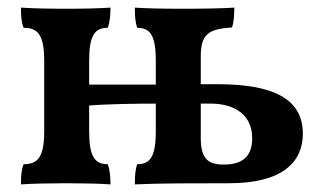

<svg xmlns="http://www.w3.org/2000/svg" viewBox="-20 -481 852 504"><path d="M550 -260H507V-333C507 -392 528 -405 589 -409C594 -423 595 -442 595 -461C567 -459 511 -458 460 -458C405 -458 362 -459 334 -461C334 -439 335 -423 340 -408C374 -408 389 -389 389 -321V-259H214V-321C214 -389 229 -408 263 -408C268 -423 270 -439 270 -461C242 -459 198 -458 155 -458C110 -458 64 -459 35 -461C35 -439 36 -423 42 -408C80 -408 96 -389 96 -321V-137C96 -69 80 -50 42 -50C36 -35 35 -19 35 3C64 1 110 0 155 0C198 0 242 1 270 3C270 -19 268 -35 263 -50C229 -50 214 -69 214 -137V-204C262 -208 339 -209 389 -209V-137C389 -69 374 -50 340 -50C335 -35 334 -19 334 3C398 0 495 0 582 0C723 0 775 -57 775 -130C775 -222 697 -260 550 -260ZM568 -49C526 -49 507 -64 507 -119V-209H534C584 -209 642 -188 642 -118C642 -74 620 -49 568 -49Z"/></svg>

Font: Vollkorn Semibold
Style: Regular
Weight: 600
Designer: Friedrich Althausen
Foundry: Friedrich Althausen
Version: Version 4.015;PS 004.015;hotconv 1.0.88;makeotf.lib2.5.64775